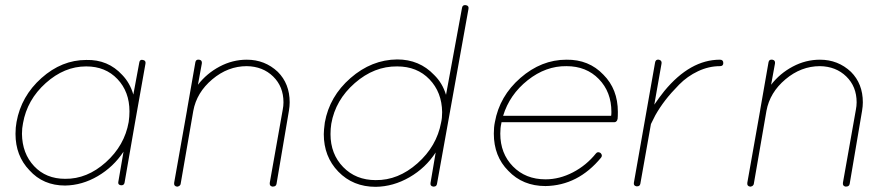

<svg xmlns="http://www.w3.org/2000/svg" viewBox="-20 -720 3431 743"><path d="M232 -2Q147 -2 94 -61Q40 -117 40 -202Q40 -227 44 -248Q62 -348 140.5 -418Q219 -488 314 -488Q398 -490 453 -430Q483 -399 496 -354L519 -478Q521 -491 533 -488Q545 -486 543 -474L502 -243L462 -13Q460 -3 450 -3H448Q435 -5 438 -17L458 -133Q419 -74 358.5 -38.5Q298 -3 232 -2ZM69 -243Q65 -224 65 -202Q66 -126 112 -77Q158 -28 232 -28Q317 -27 389.5 -92Q462 -157 478 -248Q481 -269 481 -289Q481 -365 434.5 -414Q388 -463 314 -463H313Q229 -463 157 -398.5Q85 -334 69 -243Z M1024 -13 1074 -295Q1077 -310 1077 -324Q1077 -385 1037 -424Q997 -463 935 -464Q862 -464 801.5 -413Q741 -362 728 -291L679 -8Q679 -6 677 -4Q677 -3 676 -3Q676 -1 674 -1L673 0Q672 1 670 1Q669 2 668 2H666H664Q652 0 654 -13L704 -295V-296L736 -479Q738 -491 751 -489Q763 -487 761 -474L746 -392Q780 -436 830 -462.5Q880 -489 935 -489Q1005 -489 1055 -442Q1101 -396 1101 -324Q1101 -309 1098 -291L1050 -8Q1048 2 1036 2H1034Q1022 0 1024 -13Z M1434 3Q1346 3 1289 -56Q1233 -114 1233 -201Q1233 -216 1237 -246Q1255 -347 1336.5 -418Q1418 -489 1517 -490Q1603 -490 1660 -430Q1692 -399 1706 -353L1768 -690Q1770 -702 1783 -700Q1795 -698 1793 -686L1671 -8Q1669 2 1659 2H1656Q1644 0 1646 -12L1666 -130Q1627 -70 1564.5 -34Q1502 2 1434 3ZM1262 -241Q1259 -222 1259 -201Q1259 -124 1308 -73.5Q1357 -23 1434 -23Q1521 -22 1595.5 -88Q1670 -154 1687 -246Q1691 -263 1691 -286Q1690 -363 1642 -413Q1594 -463 1517 -463Q1428 -464 1353 -398.5Q1278 -333 1262 -241Z M1891 -203Q1891 -228 1895 -247Q1913 -348 1994 -418.5Q2075 -489 2172 -489Q2259 -490 2315 -431Q2371 -375 2371 -287Q2371 -269 2370 -260L2369 -258V-256Q2365 -247 2357 -247H1921Q1920 -245 1920 -242Q1916 -226 1916 -203Q1916 -126 1965 -76Q2014 -26 2091 -26Q2145 -26 2197 -53Q2249 -80 2286 -126Q2293 -135 2304 -128Q2313 -119 2306 -110Q2217 -2 2091 0Q2003 0 1947 -59Q1891 -115 1891 -203ZM2172 -464Q2092 -465 2022 -409.5Q1952 -354 1927 -272H2345Q2346 -277 2346 -287Q2346 -364 2297.5 -414Q2249 -464 2172 -464Z M2530 -489Q2542 -486 2540 -474L2512 -315Q2531 -343 2551 -368Q2651 -489 2766 -489Q2779 -489 2779 -476Q2779 -464 2766 -464Q2723 -464 2681.5 -444.5Q2640 -425 2608 -392.5Q2576 -360 2554.5 -332Q2533 -304 2516 -274L2499 -240L2458 -9Q2456 1 2446 1H2443Q2431 -1 2433 -13L2515 -478Q2517 -491 2530 -489Z M3242 -13 3292 -295Q3295 -310 3295 -324Q3295 -385 3255 -424Q3215 -463 3153 -464Q3080 -464 3019.5 -413Q2959 -362 2946 -291L2897 -8Q2897 -6 2895 -4Q2895 -3 2894 -3Q2894 -1 2892 -1L2891 0Q2890 1 2888 1Q2887 2 2886 2H2884H2882Q2870 0 2872 -13L2922 -295V-296L2954 -479Q2956 -491 2969 -489Q2981 -487 2979 -474L2964 -392Q2998 -436 3048 -462.5Q3098 -489 3153 -489Q3223 -489 3273 -442Q3319 -396 3319 -324Q3319 -309 3316 -291L3268 -8Q3266 2 3254 2H3252Q3240 0 3242 -13Z"/></svg>

Font: Quicksand
Style: Light Italic
Weight: 300
Italic angle: -12°
Designer: Andrew Paglinawan
Foundry: Andrew Paglinawan
Version: 1.002